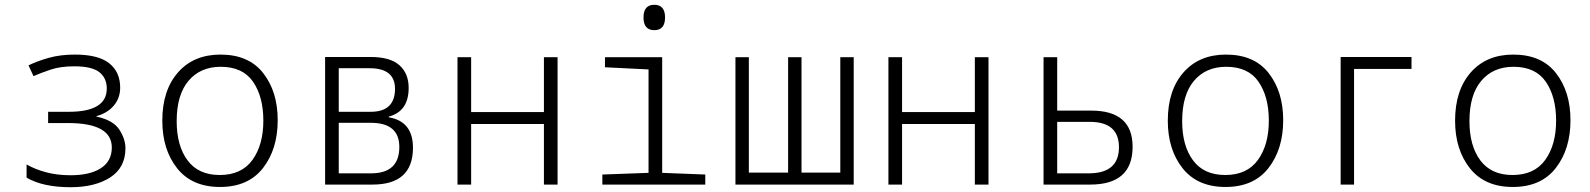

<svg xmlns="http://www.w3.org/2000/svg" viewBox="-20 -771 6640 802"><path d="M504 -152Q504 -190 478.5 -229.5Q453 -269 383 -284V-286Q428 -298 455 -329.5Q482 -361 482 -405Q482 -470 436.5 -506.5Q391 -543 293 -543Q232 -543 184 -529.5Q136 -516 99 -498L120 -453Q152 -467 192.5 -480.5Q233 -494 290 -494Q364 -494 395 -469.5Q426 -445 426 -401Q426 -304 267 -304H181V-257H264Q447 -257 447 -155Q447 -98 401.5 -68.5Q356 -39 275 -39Q220 -39 174 -51Q128 -63 91 -84V-29Q159 11 275 11Q377 11 440.5 -30Q504 -71 504 -152Z M1140 -269Q1140 -388 1079.5 -465.5Q1019 -543 901 -543Q789 -543 723.5 -468.5Q658 -394 658 -267Q658 -146 720 -68Q782 10 899 10Q1017 10 1078.5 -69Q1140 -148 1140 -269ZM718 -265Q718 -375 767.5 -433.5Q817 -492 902 -492Q994 -492 1037 -429.5Q1080 -367 1080 -267Q1080 -166 1034.5 -103Q989 -40 898 -40Q809 -40 763.5 -101Q718 -162 718 -265Z M1536 0Q1705 0 1705 -154Q1705 -264 1604 -281V-284Q1687 -306 1687 -404Q1687 -464 1648.5 -498.5Q1610 -533 1528 -533H1338V0ZM1395 -486H1524Q1630 -486 1630 -400Q1630 -304 1528 -304H1395ZM1395 -258H1529Q1648 -258 1648 -157Q1648 -47 1530 -47H1395Z M1948 0V-253H2252V0H2309V-532H2252V-303H1948V-532H1891V0Z M2758 -698Q2758 -751 2713 -751Q2668 -751 2668 -698Q2668 -645 2713 -645Q2758 -645 2758 -698ZM2926 0V-42L2746 -49V-532H2507V-490L2689 -481V-49L2496 -42V0Z M3546 0V-532H3490V-50H3328V-532H3272V-50H3108V-532H3052V0Z M3748 0V-253H4052V0H4109V-532H4052V-303H3748V-532H3691V0Z M4534 0Q4711 0 4711 -158Q4711 -309 4538 -309H4396V-532H4339V0ZM4396 -262H4532Q4654 -262 4654 -156Q4654 -47 4528 -47H4396Z M5340 -269Q5340 -388 5279.5 -465.5Q5219 -543 5101 -543Q4989 -543 4923.5 -468.5Q4858 -394 4858 -267Q4858 -146 4920 -68Q4982 10 5099 10Q5217 10 5278.5 -69Q5340 -148 5340 -269ZM4918 -265Q4918 -375 4967.5 -433.5Q5017 -492 5102 -492Q5194 -492 5237 -429.5Q5280 -367 5280 -267Q5280 -166 5234.5 -103Q5189 -40 5098 -40Q5009 -40 4963.5 -101Q4918 -162 4918 -265Z M5636 0V-483H5876V-533H5580V0Z M6540 -269Q6540 -388 6479.5 -465.5Q6419 -543 6301 -543Q6189 -543 6123.5 -468.5Q6058 -394 6058 -267Q6058 -146 6120 -68Q6182 10 6299 10Q6417 10 6478.5 -69Q6540 -148 6540 -269ZM6118 -265Q6118 -375 6167.5 -433.5Q6217 -492 6302 -492Q6394 -492 6437 -429.5Q6480 -367 6480 -267Q6480 -166 6434.5 -103Q6389 -40 6298 -40Q6209 -40 6163.5 -101Q6118 -162 6118 -265Z"/></svg>

Font: Noto Sans Mono UI Light
Style: Regular
Weight: 300
Designer: Monotype Design team
Foundry: Monotype Imaging Inc.
Version: 1.000